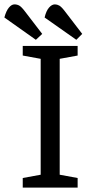

<svg xmlns="http://www.w3.org/2000/svg" viewBox="-49 -858 431 878"><path d="M115 -676 -29 -778Q-21 -808 -8.5 -823Q4 -838 17 -838Q29 -838 39 -832.5Q49 -827 65 -806L144 -703ZM300 -676 155 -778Q162 -808 175 -823Q188 -838 202 -838Q212 -838 222 -832.5Q232 -827 248 -806L327 -703ZM55 0V-44L137 -59V-589L55 -604V-648H306V-604L224 -589V-59L306 -44V0Z"/></svg>

Font: Faustina Light
Style: Regular
Weight: 400
Version: Version 1.200